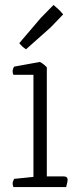

<svg xmlns="http://www.w3.org/2000/svg" viewBox="-20 -755 324 775"><path d="M247 0H34Q31 -8 31 -14Q31 -22 37 -33L115 -41V-453H34Q31 -460 31 -467Q31 -476 37 -486L141 -505Q158 -496 169 -483V-43H237Q253 -43 253 -29Q253 -23 249 -8ZM184 -644 85 -556Q67 -568 58 -581L145 -683L196 -735Q209 -724 217 -716.5Q225 -709 235 -697Z"/></svg>

Font: Scope One
Style: Regular
Weight: 400
Designer: Dalton Maag Ltd
Foundry: Dalton Maag Ltd
Version: Version 1.001; ttfautohint (v1.4.1) -l 11 -r 50 -G 50 -x 14 